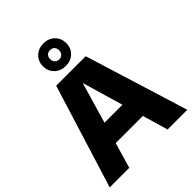

<svg xmlns="http://www.w3.org/2000/svg" viewBox="-273 -1149 1295 1295"><g transform="rotate(-45 374.0 -501.5)"><path d="M4 0 233.5 -740H515L744 0H556L364 -657.5H382L190.5 0ZM180.5 -182.5 221 -333.5H526.5L566.5 -182.5ZM374 -788Q326 -788 294.5 -818.2Q263 -848.5 263 -895.5Q263 -942 294.5 -972.5Q326 -1003 374 -1003Q422.5 -1003 453.8 -972.5Q485 -942 485 -895.5Q485 -848.5 453.8 -818.2Q422.5 -788 374 -788ZM374 -851Q393 -851 404.8 -863Q416.5 -875 416.5 -895.5Q416.5 -916 404.8 -927.8Q393 -939.5 374 -939.5Q355.5 -939.5 343.5 -927.8Q331.5 -916 331.5 -895.5Q331.5 -875 343.5 -863Q355.5 -851 374 -851Z"/></g></svg>

Font: Encode Sans SC ExtraBold
Style: Regular
Weight: 800
Version: Version 3.002